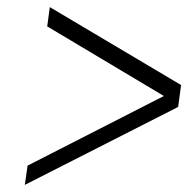

<svg xmlns="http://www.w3.org/2000/svg" viewBox="-20 -520 540 540"><path d="M120.1 -500 489.3 -280.8 481 -219.2 49.8 0 57.6 -54.2 440.9 -250 112.8 -445.8Z"/></svg>

Font: Fivo Sans Light
Style: Regular
Weight: 300
Designer: Alexander Slobzheninov
Foundry: Alexander Slobzheninov
Version: 1.0